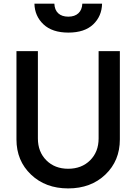

<svg xmlns="http://www.w3.org/2000/svg" viewBox="-20 -1027 752 1059"><path d="M356.9 -847.2Q268.1 -847.2 219.7 -892.8Q171.4 -938.5 169.9 -1006.8H279.8Q281.2 -972.2 301.3 -953.6Q321.3 -935.1 356.9 -935.1Q392.1 -935.1 412.4 -953.9Q432.6 -972.7 434.1 -1006.8H543Q541.5 -937.5 493.9 -892.3Q446.3 -847.2 356.9 -847.2ZM356 12.2Q231 12.2 150.9 -64.2Q70.8 -140.6 70.8 -257.8V-745.1H189V-263.2Q189 -189.5 235.6 -142.8Q282.2 -96.2 356 -96.2Q430.2 -96.2 477.1 -142.8Q523.9 -189.5 523.9 -263.2V-745.1H641.1V-257.8Q641.1 -140.6 561.3 -64.2Q481.4 12.2 356 12.2Z"/></svg>

Font: Plus Jakarta Sans SemiBold
Style: Regular
Weight: 600
Designer: Gumpita Rahayu
Foundry: Tokotype
Version: Version 2.006